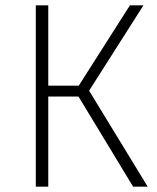

<svg xmlns="http://www.w3.org/2000/svg" viewBox="-20 -704 591 724"><path d="M521 -684H470L277 -381H162V-684H115V0H162V-340H276L482 0H537L316 -362Z"/></svg>

Font: Fira Sans ExtraLight
Style: Regular
Weight: 200
Designer: bBox Type GmbH & Carrois Corporate GbR & Edenspiekermann AG
Foundry: bBox Type GmbH & Carrois Corporate GbR & Edenspiekermann AG
Version: Version 4.300;PS 004.300;hotconv 1.0.88;makeotf.lib2.5.64775